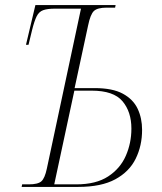

<svg xmlns="http://www.w3.org/2000/svg" viewBox="-20 -734 637 754"><path d="M65 0 67 -10H93Q129 -10 142.5 -22Q156 -34 164 -72L298 -700H196Q166 -700 149.5 -694Q133 -688 124 -670Q115 -652 106 -616L92 -558H82L119 -714H434L432 -704H399Q363 -704 349 -691Q335 -678 326 -634L273 -388H352Q422 -388 462.5 -366Q503 -344 520.5 -307Q538 -270 538 -224Q538 -162 513 -111Q488 -60 433 -30Q378 0 287 0ZM280 -10Q357 -10 404.5 -41Q452 -72 474 -122Q496 -172 496 -229Q496 -295 461 -336.5Q426 -378 340 -378H272L193 -10Z"/></svg>

Font: Noto Serif Display Condensed ExtraLight
Style: Italic
Weight: 200
Width: 3
Italic angle: -12°
Designer: Monotype Design Team
Foundry: Monotype Imaging Inc.
Version: Version 2.009